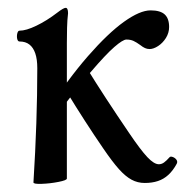

<svg xmlns="http://www.w3.org/2000/svg" viewBox="-20 -451 474 485"><path d="M74.2 -278.8Q74.2 -301.3 69.1 -316.2Q64 -331.1 54.2 -338.6Q44.4 -346.2 29.3 -346.2Q24.9 -346.2 23.4 -353Q22 -359.9 23.7 -366.7Q25.4 -373.5 29.3 -373.5Q45.9 -373.5 71.8 -386Q97.7 -398.4 124.5 -418.9Q132.8 -425.3 137.9 -428.2Q143.1 -431.2 146 -431.2Q148.9 -431.2 150.4 -427.7Q151.9 -424.3 151.9 -417.5Q149.9 -400.9 149.4 -380.9Q148.9 -360.8 148.9 -342.3V0Q148.9 4.4 127.7 8.5Q106.4 12.7 85.4 13.4Q64.5 14.2 64.5 9.8Q74.2 -145 74.2 -278.8ZM360.4 -424.8Q384.8 -424.8 396 -414.6Q407.2 -404.3 407.2 -382.8Q407.2 -368.2 399.2 -355.2Q391.1 -342.3 379.4 -334.7Q367.7 -327.1 357.9 -327.1Q351.6 -327.1 346.2 -329.6Q340.8 -332 334 -337.4Q324.7 -344.2 317.1 -347.7Q309.6 -351.1 299.3 -351.1Q290.5 -351.1 268.8 -332.3Q247.1 -313.5 208.5 -268.3Q169.9 -223.1 115.2 -149.4L96.7 -166.5Q151.4 -251 202.1 -309.1Q252.9 -367.2 293.2 -396Q333.5 -424.8 360.4 -424.8ZM240.7 -76.2Q194.8 -143.1 148.4 -219.2L198.7 -279.8Q243.2 -207.5 305.7 -115.7Q335.4 -71.8 352.3 -54Q369.1 -36.1 381.3 -36.1Q388.2 -36.1 394.3 -40.5Q400.4 -44.9 408.2 -53.7Q410.6 -56.6 416.5 -54.4Q422.4 -52.2 425.8 -47.4Q429.2 -42.5 426.3 -37.1Q417 -20 405.3 -9.3Q393.6 1.5 378.9 6.3Q364.3 11.2 345.7 11.2Q327.6 11.2 312.3 2.9Q296.9 -5.4 280.3 -23.9Q263.7 -42.5 240.7 -76.2Z"/></svg>

Font: Junicode Two Beta VF
Style: Regular
Weight: 400
Designer: Peter S. Baker
Foundry: Briery Creek Software
Version: Version 1.031 beta; ttfautohint (v1.8.1.43-b0c9)